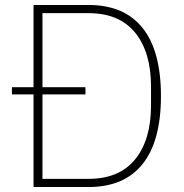

<svg xmlns="http://www.w3.org/2000/svg" viewBox="-20 -753 739 773"><path d="M115 0V-373H28V-402H115V-733H336Q480 -733 554 -640.5Q628 -548 628 -366Q628 -185 554 -92.5Q480 0 336 0ZM337 -33Q460 -33 524 -111.5Q588 -190 588 -328V-405Q588 -543 524 -621.5Q460 -700 337 -700H151V-402H324V-373H151V-33Z"/></svg>

Font: IBM Plex Sans JP ExtraLight
Style: Regular
Weight: 200
Designer: Mike Abbink; Paul van der Laan; Pieter van Rosmalen; Wujin Sim; Yejin Wi; Jinhee Kim; Boomi Park; Yona Kim; Kichan Ma
Foundry: Sandoll Inc.
Version: Version 1.001